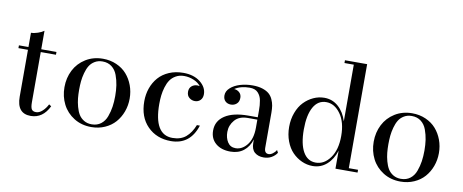

<svg xmlns="http://www.w3.org/2000/svg" viewBox="-66 -1034 3200 1328"><g transform="rotate(10 1534.0 -370.0)"><path d="M319.3 -83.5Q275.4 6.8 190.4 6.8Q93.3 6.8 93.3 -111.3V-440.4H26.4V-460H93.3V-560.1Q114.7 -560.1 141.1 -569.1Q167.5 -578.1 183.1 -589.8V-460H290V-440.4H183.1V-87.9Q183.1 -51.8 191.9 -38.6Q200.7 -25.4 222.7 -25.4Q245.1 -25.4 266.8 -45.2Q288.6 -64.9 303.2 -94.2Z M616.2 -469.7Q668 -469.7 711.4 -450.4Q754.9 -431.2 783.7 -398.4Q812.5 -365.7 828.6 -322.3Q844.7 -278.8 844.7 -230Q844.7 -181.2 828.6 -137.7Q812.5 -94.2 783.7 -61.5Q754.9 -28.8 711.4 -9.5Q668 9.8 616.2 9.8Q547.9 9.8 494.9 -23.2Q441.9 -56.2 414.3 -110.4Q386.7 -164.6 386.7 -230Q386.7 -295.4 414.3 -349.6Q441.9 -403.8 494.9 -436.8Q547.9 -469.7 616.2 -469.7ZM616.2 -9.3Q654.3 -9.3 680.9 -29.8Q707.5 -50.3 720.2 -85.2Q732.9 -120.1 738 -154.8Q743.2 -189.5 743.2 -230Q743.2 -270.5 738 -305.2Q732.9 -339.8 720.2 -374.8Q707.5 -409.7 680.9 -430.2Q654.3 -450.7 616.2 -450.7Q585 -450.7 561.5 -436.5Q538.1 -422.4 524.9 -400.6Q511.7 -378.9 503.4 -348.1Q495.1 -317.4 492.4 -289.6Q489.7 -261.7 489.7 -230Q489.7 -198.2 492.4 -170.4Q495.1 -142.6 503.4 -111.8Q511.7 -81.1 524.9 -59.3Q538.1 -37.6 561.5 -23.4Q585 -9.3 616.2 -9.3Z M1355.5 -130.4Q1310.5 9.8 1175.3 9.8Q1075.2 9.8 1011.2 -54.9Q947.3 -119.6 947.3 -230Q947.3 -279.3 962.6 -322.5Q978 -365.7 1006.8 -398.7Q1035.6 -431.6 1080.3 -450.9Q1125 -470.2 1180.2 -470.2Q1253.9 -470.2 1299.6 -433.8Q1345.2 -397.5 1345.2 -348.6Q1345.2 -322.3 1329.8 -306.9Q1314.5 -291.5 1291 -291.5Q1269 -291.5 1251.5 -305.9Q1233.9 -320.3 1233.9 -347.7Q1233.9 -373 1250.5 -387.2Q1267.1 -401.4 1291 -401.4Q1296.9 -401.4 1306.6 -399.4Q1288.6 -422.9 1256.1 -436.3Q1223.6 -449.7 1189.9 -449.7Q1156.7 -449.7 1131.6 -435.5Q1106.4 -421.4 1091.8 -399.7Q1077.1 -377.9 1068.1 -347.7Q1059.1 -317.4 1055.9 -289.3Q1052.7 -261.2 1052.7 -230Q1052.7 -13.7 1182.6 -13.7Q1240.7 -13.7 1276.6 -44.2Q1312.5 -74.7 1334.5 -130.4Z M1672.9 -256.8H1739.7V-304.7Q1739.7 -324.7 1738.5 -340.6Q1737.3 -356.4 1734.1 -373.8Q1731 -391.1 1724.6 -403.8Q1718.3 -416.5 1708.5 -427.2Q1698.7 -438 1683.8 -443.4Q1668.9 -448.7 1649.4 -448.7Q1586.9 -448.7 1544.9 -420.9Q1566.4 -419.9 1582 -405.8Q1597.7 -391.6 1597.7 -368.2Q1597.7 -340.3 1580.8 -325.7Q1564 -311 1541 -311Q1517.1 -311 1501.7 -325.4Q1486.3 -339.8 1486.3 -366.2Q1486.3 -396 1512.7 -419.7Q1539.1 -443.4 1580.1 -455.6Q1621.1 -467.8 1667 -467.8Q1707 -467.8 1736.6 -458.3Q1766.1 -448.7 1783.2 -433.8Q1800.3 -418.9 1810.3 -396.7Q1820.3 -374.5 1823.7 -353Q1827.1 -331.5 1827.1 -304.7V-58.6Q1827.1 -19 1857.4 -19Q1870.6 -19 1886 -30Q1901.4 -41 1910.2 -57.1L1919.9 -39.1Q1905.8 -17.1 1881.8 -3.7Q1857.9 9.8 1826.7 9.8Q1788.1 9.8 1763.9 -11Q1739.7 -31.7 1739.7 -77.6V-101.6Q1723.6 -48.8 1686.3 -19.5Q1648.9 9.8 1593.8 9.8Q1528.8 9.8 1490 -23.4Q1451.2 -56.6 1451.2 -113.3Q1451.2 -180.7 1509.3 -218.8Q1567.4 -256.8 1672.9 -256.8ZM1625 -19.5Q1670.9 -19.5 1705.3 -62.7Q1739.7 -106 1739.7 -183.1V-240.2H1672.9Q1612.3 -240.2 1581.1 -203.9Q1549.8 -167.5 1549.8 -120.6Q1549.8 -79.1 1568.8 -49.3Q1587.9 -19.5 1625 -19.5Z M2485.8 -19.5V0H2330.6V-126.5Q2311 -64 2269.3 -27.3Q2227.5 9.3 2170.9 9.3Q2131.3 9.3 2094.5 -7.3Q2057.6 -23.9 2028.6 -53.7Q1999.5 -83.5 1982.2 -129.4Q1964.8 -175.3 1964.8 -229.5Q1964.8 -283.7 1982.2 -329.8Q1999.5 -376 2028.6 -406Q2057.6 -436 2094.5 -452.9Q2131.3 -469.7 2170.9 -469.7Q2227.5 -469.7 2269.3 -432.6Q2311 -395.5 2330.6 -332.5V-730.5H2265.1V-750H2420.9V-19.5ZM2188.5 -442.4Q2130.4 -442.4 2099.1 -386.5Q2067.9 -330.6 2067.9 -229.5Q2067.9 -128.4 2099.1 -73Q2130.4 -17.6 2188.5 -17.6Q2247.6 -17.6 2289.1 -75Q2330.6 -132.3 2330.6 -229.5Q2330.6 -326.7 2288.8 -384.5Q2247.1 -442.4 2188.5 -442.4Z M2788.1 -469.7Q2839.8 -469.7 2883.3 -450.4Q2926.8 -431.2 2955.6 -398.4Q2984.4 -365.7 3000.5 -322.3Q3016.6 -278.8 3016.6 -230Q3016.6 -181.2 3000.5 -137.7Q2984.4 -94.2 2955.6 -61.5Q2926.8 -28.8 2883.3 -9.5Q2839.8 9.8 2788.1 9.8Q2719.7 9.8 2666.7 -23.2Q2613.8 -56.2 2586.2 -110.4Q2558.6 -164.6 2558.6 -230Q2558.6 -295.4 2586.2 -349.6Q2613.8 -403.8 2666.7 -436.8Q2719.7 -469.7 2788.1 -469.7ZM2788.1 -9.3Q2826.2 -9.3 2852.8 -29.8Q2879.4 -50.3 2892.1 -85.2Q2904.8 -120.1 2909.9 -154.8Q2915 -189.5 2915 -230Q2915 -270.5 2909.9 -305.2Q2904.8 -339.8 2892.1 -374.8Q2879.4 -409.7 2852.8 -430.2Q2826.2 -450.7 2788.1 -450.7Q2756.8 -450.7 2733.4 -436.5Q2710 -422.4 2696.8 -400.6Q2683.6 -378.9 2675.3 -348.1Q2667 -317.4 2664.3 -289.6Q2661.6 -261.7 2661.6 -230Q2661.6 -198.2 2664.3 -170.4Q2667 -142.6 2675.3 -111.8Q2683.6 -81.1 2696.8 -59.3Q2710 -37.6 2733.4 -23.4Q2756.8 -9.3 2788.1 -9.3Z"/></g></svg>

Font: Bodoni* 11pt
Style: Regular
Weight: 400
Version: Version 2.3